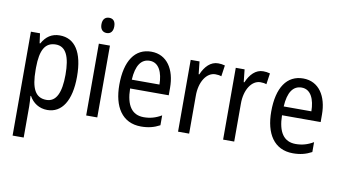

<svg xmlns="http://www.w3.org/2000/svg" viewBox="-90 -956 2512 1414"><g transform="rotate(10 1165.5 -249.0)"><path d="M286 -547C226 -547 184 -518 154 -464H149L139 -537H71V240H154V6C154 -16 152 -44 150 -71H154C181 -22 228 10 289 10C398 10 463 -90 463 -269C463 -454 398 -547 286 -547ZM269 -476C345 -476 377 -403 377 -269C377 -134 343 -62 270 -62C187 -62 154 -128 154 -266V-285C155 -415 189 -476 269 -476Z M622 -738C592 -738 573 -719 573 -681C573 -644 592 -624 622 -624C651 -624 669 -644 669 -681C669 -719 652 -738 622 -738ZM662 -537H579V0H662Z M971 -546C849 -546 780 -445 780 -265C780 -102 848 10 990 10C1044 10 1087 -1 1130 -24V-98C1086 -72 1045 -61 998 -61C910 -61 865 -125 863 -252H1152V-308C1152 -444 1089 -546 971 -546ZM971 -478C1040 -478 1070 -407 1071 -318H864C870 -425 907 -478 971 -478Z M1470 -547C1414 -547 1373 -504 1347 -443H1342L1332 -537H1266V0H1349V-282C1348 -388 1399 -464 1464 -464C1480 -464 1496 -462 1509 -457L1521 -540C1504 -545 1486 -547 1470 -547Z M1807 -547C1751 -547 1710 -504 1684 -443H1679L1669 -537H1603V0H1686V-282C1685 -388 1736 -464 1801 -464C1817 -464 1833 -462 1846 -457L1858 -540C1841 -545 1823 -547 1807 -547Z M2107 -546C1985 -546 1916 -445 1916 -265C1916 -102 1984 10 2126 10C2180 10 2223 -1 2266 -24V-98C2222 -72 2181 -61 2134 -61C2046 -61 2001 -125 1999 -252H2288V-308C2288 -444 2225 -546 2107 -546ZM2107 -478C2176 -478 2206 -407 2207 -318H2000C2006 -425 2043 -478 2107 -478Z"/></g></svg>

Font: Noto Sans Ethiopic Condensed
Style: Regular
Weight: 400
Width: 3
Designer: Monotype Design Team
Foundry: Monotype Imaging Inc.
Version: Version 2.102